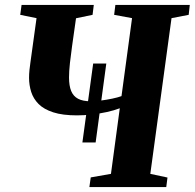

<svg xmlns="http://www.w3.org/2000/svg" viewBox="-20 -763 794 783"><path d="M316 -182 360 -504H413.5L370 -182ZM344.5 0 350 -39.5 432.5 -54 468.5 -321.5Q445 -312.5 415.2 -306Q385.5 -299.5 354.2 -296Q323 -292.5 294 -292.5Q235 -292.5 196.8 -305Q158.5 -317.5 137.2 -339Q116 -360.5 107.2 -388.2Q98.5 -416 98.5 -445.5Q98.5 -461 100.2 -477.8Q102 -494.5 104 -508L129 -689L62.5 -702.5L68 -743H362.5L357.5 -702.5L290 -688.5L274 -575.5Q269 -539.5 265.2 -506Q261.5 -472.5 261.5 -447Q261.5 -413.5 270.2 -392Q279 -370.5 298.5 -360.2Q318 -350 350 -350Q368 -350 391.5 -353Q415 -356 437.8 -360.8Q460.5 -365.5 475.5 -371L518.5 -689L445.5 -702.5L450.5 -743H754L749.5 -702.5L679.5 -689L593 -54L663 -39L658 0Z"/></svg>

Font: Merriweather 60pt ExtraBold
Style: Italic
Weight: 800
Italic angle: -7.8°
Version: Version 2.101